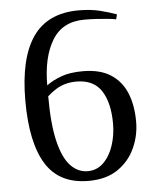

<svg xmlns="http://www.w3.org/2000/svg" viewBox="-51 -724 639 787"><g transform="rotate(-5 268.5 -330.0)"><path d="M282 20Q162 20 107 -68.5Q52 -157 52 -330Q52 -504 113 -592Q174 -680 302 -680Q351 -680 389 -670.5Q427 -661 457 -650L452 -630Q437 -633 416 -635Q395 -637 371.5 -638.5Q348 -640 322 -640Q232 -640 189.5 -570.5Q147 -501 147 -385Q173 -404 208.5 -417Q244 -430 297 -430Q367 -430 411 -402Q455 -374 476 -323.5Q497 -273 497 -205Q497 -148 473.5 -96.5Q450 -45 402.5 -12.5Q355 20 282 20ZM282 -20Q320 -20 347 -46.5Q374 -73 388 -115.5Q402 -158 402 -205Q402 -291 370 -340.5Q338 -390 267 -390Q242 -390 221 -384Q200 -378 182.5 -367Q165 -356 147 -340Q147 -225 164 -154.5Q181 -84 211.5 -52Q242 -20 282 -20Z"/></g></svg>

Font: El Messiri
Style: Regular
Weight: 400
Designer: Mohamed Gaber
Foundry: Kief Type Foundry
Version: Version 2.020